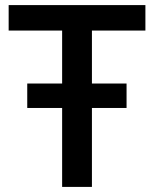

<svg xmlns="http://www.w3.org/2000/svg" viewBox="-20 -734 606 754"><path d="M477 -310V-406H341V-614H551V-714H14V-614H224V-406H87V-310H224V0H341V-310Z"/></svg>

Font: OpenSansMMV
Style: Semibold
Weight: 600
Designer: Steve Matteson
Foundry: Ascender Corporation
Version: Version 6.000